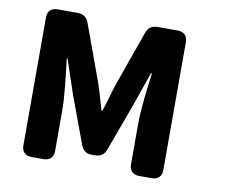

<svg xmlns="http://www.w3.org/2000/svg" viewBox="-80 -809 1161 954"><g transform="rotate(10 500.0 -332.5)"><path d="M86 -655V-10C86 22 104 40 136 40H196C228 40 246 22 246 -10V-215C246 -289 232 -400 223 -473H227L287 -295L373 -63C383 -35 401 -23 430 -23H443C472 -23 491 -35 501 -63L586 -295L648 -473H653C643 -400 629 -289 629 -215V-10C629 22 647 40 679 40H742C774 40 792 22 792 -10V-655C792 -687 774 -705 742 -705H641C612 -705 594 -693 584 -665L484 -383C470 -340 458 -293 443 -248H438C424 -293 412 -340 397 -383L294 -665C284 -693 265 -705 236 -705H136C104 -705 86 -687 86 -655Z"/></g></svg>

Font: コーポレート・ロゴ（ラウンド）ver3 Bold
Style: Regular
Weight: 700
Designer: [KANA_main] LOGOTYPE.JP [Source Han Sans] Ryoko NISHIZUKA 西塚涼子 (kana, bopomofo & ideographs); Paul D. Hunt (Latin, Greek
Version: Version 12.001;FEAKit 1.0